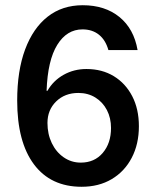

<svg xmlns="http://www.w3.org/2000/svg" viewBox="-20 -705 590 735"><path d="M292.5 10Q174.2 10 110 -75.8Q45.8 -161.7 45.8 -320Q45.8 -434.2 76.2 -515.8Q106.7 -597.5 162.5 -641.2Q218.3 -685 296.7 -685Q381.7 -685 437.1 -640Q492.5 -595 506.7 -513.3H395Q384.2 -551.7 358.8 -572.1Q333.3 -592.5 295.8 -592.5Q235.8 -592.5 199.2 -533.3Q162.5 -474.2 158.3 -357.5H161.7Q184.2 -396.7 223.8 -418.8Q263.3 -440.8 310.8 -440.8Q370.8 -440.8 415.8 -413.3Q460.8 -385.8 486.2 -336.7Q511.7 -287.5 511.7 -221.7Q511.7 -153.3 484.2 -100.8Q456.7 -48.3 407.5 -19.2Q358.3 10 292.5 10ZM289.2 -82.5Q341.7 -82.5 373.3 -119.6Q405 -156.7 405 -215Q405 -253.3 389.2 -283.8Q373.3 -314.2 345 -331.7Q316.7 -349.2 280 -349.2Q228.3 -349.2 195 -316.7Q161.7 -284.2 161.7 -234.2Q161.7 -191.7 178.3 -157.1Q195 -122.5 224.2 -102.5Q253.3 -82.5 289.2 -82.5Z"/></svg>

Font: Funnel Sans Light Medium
Style: Regular
Weight: 500
Version: Version 1.000